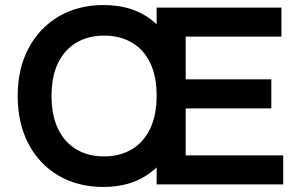

<svg xmlns="http://www.w3.org/2000/svg" viewBox="-20 -730 1181 760"><path d="M390 10Q287 10 210.5 -35.5Q134 -81 92 -162Q50 -243 50 -351Q50 -458 93 -539Q136 -620 212.5 -665Q289 -710 390 -710Q491 -710 561 -664.5Q631 -619 668 -538Q705 -457 705 -350Q705 -243 667.5 -162Q630 -81 559.5 -35.5Q489 10 390 10ZM392 -111Q454 -111 501 -138.5Q548 -166 574 -220Q600 -274 600 -351Q600 -428 574.5 -481Q549 -534 502 -561.5Q455 -589 392 -589Q330 -589 283 -561.5Q236 -534 210 -481Q184 -428 184 -350Q184 -273 210 -219.5Q236 -166 282.5 -138.5Q329 -111 392 -111ZM600 0V-700H1094V-585H715V-416H1054V-301H715V-115H1101V0Z"/></svg>

Font: REM Medium
Style: Regular
Weight: 500
Designer: Octavio Pardo
Foundry: Ashler Design
Version: Version 1.005;gftools[0.9.28]